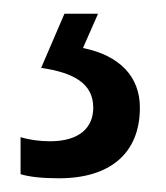

<svg xmlns="http://www.w3.org/2000/svg" viewBox="-20 -113 242 280"><path d="M184 44C184 -1 155 -32 101 -43L123 -93H74L40 -14C88 -7 116 9 116 44C116 73 96 93 53 93C38 93 23 91 10 87V141C23 145 42 147 66 147C140 147 184 111 184 44Z"/></svg>

Font: Noto Sans Kannada UI ExtraCondensed
Style: Regular
Weight: 400
Width: 2
Designer: Jelle Bosma - Monotype Design Team
Foundry: Monotype Imaging Inc.
Version: Version 2.005